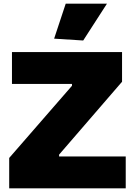

<svg xmlns="http://www.w3.org/2000/svg" viewBox="-20 -1023 730 1043"><path d="M30 -165 371 -557V-567H45V-740H643V-579L301 -183V-173H663V0H30ZM274 -813 337 -1003H561L432 -803Z"/></svg>

Font: Encode Sans Normal
Style: Black
Weight: 900
Designer: Pablo Impallari, Andres Torresi
Foundry: Pablo Impallari, Andres Torresi
Version: Version 1.000; ttfautohint (v1.00) -l 8 -r 50 -G 200 -x 14 -